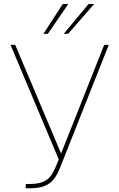

<svg xmlns="http://www.w3.org/2000/svg" viewBox="-20 -958 613 987"><path d="M34.1 -727.3H58.2L294 -169L515.6 -727.3H539.1L289.1 -96.6Q277.3 -66.8 263.5 -46.3Q249.6 -25.9 231.2 -13.5Q212.7 -1.1 188.7 4.4Q164.8 9.9 132.8 9.9H112.2V-12.1H130.7Q159.4 -12.1 180.6 -16.7Q201.7 -21.3 217.7 -32Q233.7 -42.6 245.7 -60.5Q257.8 -78.5 268.5 -105.1L282 -138.5ZM435.4 -937.5H463.8L330.3 -784.1H307.5ZM203.1 -784.1 302.6 -937.5H331L225.9 -784.1Z"/></svg>

Font: Inter P Thin
Style: Regular
Weight: 100
Designer: Rasmus Andersson
Foundry: rsms
Version: Version 3.018;git-588b23468